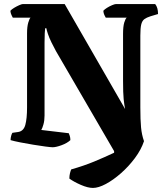

<svg xmlns="http://www.w3.org/2000/svg" viewBox="-20 -724 822 944"><path d="M437 200Q412 200 377.5 185Q343 170 321 154Q321 140 324 128Q327 116 330 109Q393 91 442.5 70.5Q492 50 541 27V19L255 -473Q244 -493 233 -515.5Q222 -538 215.5 -557.5Q209 -577 208 -585H202Q201 -578 200 -560.5Q199 -543 199 -514V-156Q199 -131 193.5 -112Q188 -93 183 -85L318 -69Q320 -65 323 -56Q326 -47 326 -35Q310 -20 282.5 -10Q255 0 239 0Q230 0 203.5 -3.5Q177 -7 143.5 -12.5Q110 -18 79.5 -24Q49 -30 32 -35Q32 -46 35 -56.5Q38 -67 41 -71L69 -75Q96 -79 104.5 -110Q113 -141 113 -196V-560Q113 -593 119 -613Q125 -633 130 -637H43Q41 -641 36.5 -650Q32 -659 31 -671Q37 -678 49.5 -685.5Q62 -693 74.5 -698.5Q87 -704 92 -704H298L595 -188Q591 -208 588 -236.5Q585 -265 585 -327V-557Q585 -594 591 -613.5Q597 -633 603 -637H500Q497 -642 493 -650.5Q489 -659 488 -671Q494 -678 506 -685.5Q518 -693 531 -698.5Q544 -704 550 -704H743Q757 -687 757 -655L720 -644Q701 -638 690 -630Q679 -622 674.5 -604Q670 -586 670 -549V-196Q670 -134 673.5 -97.5Q677 -61 688 -30Q674 12 643.5 53Q613 94 575 127.5Q537 161 500.5 180.5Q464 200 437 200Z"/></svg>

Font: Texturina 72pt Black
Style: Regular
Weight: 900
Designer: Guillermo Torres Carreño
Foundry: Omnibus-Type
Version: Version 1.002; ttfautohint (v1.8.3)